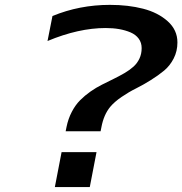

<svg xmlns="http://www.w3.org/2000/svg" viewBox="-20 -761 742 781"><path d="M345.2 0H203.1L230.5 -142.1H372.6ZM701.7 -588.4Q701.7 -552.7 686.5 -523.2Q671.4 -493.7 647.9 -474.1Q624.5 -454.6 593.3 -435.1Q562 -415.5 533 -401.1Q503.9 -386.7 474.6 -366.7Q445.3 -346.7 428.2 -326.2Q401.9 -293.9 392.6 -244.1L389.2 -227.1H247.1L250.5 -244.1Q257.3 -277.8 272 -305.9Q286.6 -334 305.9 -353.3Q325.2 -372.6 348.1 -388.7Q371.1 -404.8 395 -416.7Q418.9 -428.7 442.4 -440.2Q465.8 -451.7 486.3 -463.6Q506.8 -475.6 522.5 -489.5Q538.1 -503.4 547.1 -522.5Q556.2 -541.5 556.2 -565.4Q556.2 -587.4 544.2 -603.8Q532.2 -620.1 511 -629.2Q489.7 -638.2 464.6 -642.6Q439.5 -647 409.7 -647Q299.8 -647 173.3 -594.2L193.4 -695.8Q303.2 -741.2 427.2 -741.2Q501.5 -741.2 562 -725.6Q622.6 -710 662.1 -674.6Q701.7 -639.2 701.7 -588.4Z"/></svg>

Font: Aurulent Sans
Style: BoldItalic
Weight: 700
Italic angle: -11°
Version: Version 2007.05.04